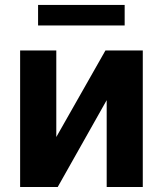

<svg xmlns="http://www.w3.org/2000/svg" viewBox="-20 -747 651 767"><path d="M60.4 -545.5H204.9V-199.6L401.3 -545.5H550.4V0H406.2V-346.9L210.6 0H60.4ZM132.1 -645.2V-727.3H478V-645.2Z"/></svg>

Font: Inter P
Style: Bold
Weight: 700
Designer: Rasmus Andersson
Foundry: rsms
Version: Version 3.018;git-588b23468